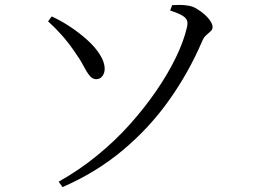

<svg xmlns="http://www.w3.org/2000/svg" viewBox="-20 -733 1040 783"><path d="M219 8Q303 -39 377 -99.5Q451 -160 511.5 -228Q572 -296 619 -365Q666 -434 697.5 -499Q729 -564 742 -620Q746 -635 743.5 -646.5Q741 -658 726 -668Q711 -678 674 -690L682 -712Q697 -713 713.5 -713Q730 -713 747 -710Q764 -708 781 -698Q798 -688 813.5 -674.5Q829 -661 838 -647Q847 -633 847 -623Q847 -613 839 -605.5Q831 -598 821 -589.5Q811 -581 804 -564Q750 -438 670 -325Q590 -212 481.5 -121Q373 -30 235 30ZM372 -410Q357 -410 345 -425Q333 -440 319.5 -466Q306 -492 283 -524Q259 -559 232.5 -589Q206 -619 176 -646L191 -666Q230 -648 267.5 -623Q305 -598 336.5 -569.5Q368 -541 387 -511Q406 -481 407 -454Q407 -435 397.5 -422.5Q388 -410 372 -410Z"/></svg>

Font: Noto Serif JP ExtraLight
Style: Regular
Weight: 400
Version: Version 2.003-H1;hotconv 1.1.1;makeotfexe 2.6.0